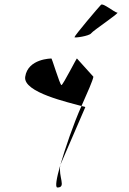

<svg xmlns="http://www.w3.org/2000/svg" viewBox="-20 -798 575 853"><path d="M92 -457C81 -387 290 -342 342 -327C370 -390 392 -440 395 -457L322 -538C323 -546 260 -420 253 -420C246 -420 209 -546 208 -538C208 -538 104 -538 92 -457ZM311 -633C309 -628 377 -638 385 -650C393 -662 514 -742 501 -742C489 -742 436 -788 428 -776C418 -766 312 -641 311 -633ZM248 -65C231 -6 224 35 235 35C276 35 238 -12 248 -65ZM248 -65 359 -322C359 -323 353 -325 342 -327C305 -244 270 -140 248 -65ZM248 -65Z"/></svg>

Font: Ampere
Style: SuCndIta
Weight: 400
Version: Version 1